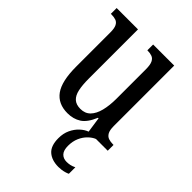

<svg xmlns="http://www.w3.org/2000/svg" viewBox="-225 -632 960 960"><g transform="rotate(45 255.0 -152.0)"><path d="M215 10Q148 10 114.5 -36.5Q81 -83 81 -186V-428Q81 -457 73.5 -471.5Q66 -486 52.5 -490.5Q39 -495 21 -495H17V-536H168V-188Q168 -143 174.5 -112.5Q181 -82 198 -66.5Q215 -51 245 -51Q278 -51 298 -71.5Q318 -92 327.5 -129Q337 -166 337 -215V-422Q337 -454 329.5 -469.5Q322 -485 308.5 -490Q295 -495 278 -495H275V-536H424V-109Q424 -79 432.5 -64.5Q441 -50 455 -45.5Q469 -41 486 -41H490V0H355L343 -82H339Q317 -29 286.5 -9.5Q256 10 215 10ZM373 232Q326 232 298.5 208Q271 184 271 130Q271 96 283.5 69.5Q296 43 315.5 25Q335 7 355 0H407Q389 7 371.5 24Q354 41 343 66Q332 91 332 123Q332 155 346 170Q360 185 384 185Q396 185 408 182.5Q420 180 434 173V219Q426 223 415.5 226Q405 229 394 230.5Q383 232 373 232Z"/></g></svg>

Font: Noto Serif Khmer ExtraCondensed
Style: Regular
Weight: 400
Width: 2
Designer: Danh Hong and the Monotype Design Team
Foundry: Monotype Imaging Inc.
Version: Version 2.004